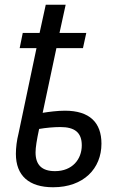

<svg xmlns="http://www.w3.org/2000/svg" viewBox="-20 -780 506 810"><path d="M204 10C333 10 408 -69 408 -174C408 -263 358 -313 254 -313C221 -313 185 -308 160 -304L218 -577H330L344 -641H231L257 -760H173L147 -641H76L63 -577H134L58 -216C51 -189 47 -157 47 -131C47 -39 102 10 204 10ZM212 -58C157 -58 130 -84 130 -137C130 -158 135 -189 145 -236C174 -241 207 -244 235 -244C295 -244 325 -221 325 -167C325 -108 285 -58 212 -58Z"/></svg>

Font: Noto Sans SemiCondensed
Style: Italic
Weight: 400
Width: 4
Italic angle: -12°
Designer: Monotype Design Team
Foundry: Monotype Imaging Inc.
Version: Version 2.013